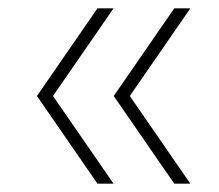

<svg xmlns="http://www.w3.org/2000/svg" viewBox="-20 -510 524 460"><path d="M213.5 -70 68.5 -280 213.5 -490H252L107 -280L252 -70ZM397.5 -70 252.5 -280 397.5 -490H436L291 -280L436 -70Z"/></svg>

Font: Encode Sans SemiExpanded SemiExpanded Thin
Style: Regular
Weight: 100
Width: 6
Designer: Multiple Designers
Foundry: Impallari Type
Version: Version 3.000; ttfautohint (v1.8.3) -l 8 -r 50 -G 200 -x 14 